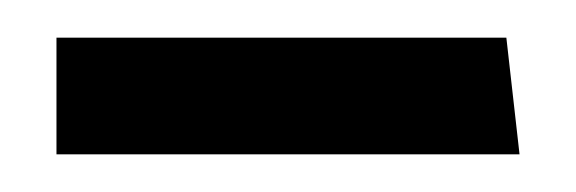

<svg xmlns="http://www.w3.org/2000/svg" viewBox="-20 -715 306 102"><path d="M10 -633H256L249 -695H10Z"/></svg>

Font: Catamaran
Style: Regular
Weight: 400
Designer: Pria Ravichandran
Version: Version 2.000